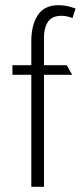

<svg xmlns="http://www.w3.org/2000/svg" viewBox="-20 -722 312 742"><path d="M28 -470H101V-563Q101 -626 126.5 -664Q152 -702 206 -702Q226 -702 244 -697.5Q262 -693 272 -689L260 -652Q254 -655 241.5 -658Q229 -661 219 -661Q181 -661 165.5 -638Q150 -615 150 -579V-470H238L259 -433H150V0H101V-433H28Z"/></svg>

Font: Palanquin Thin
Style: Regular
Weight: 250
Designer: Pria Ravichandran
Version: Version 1.001